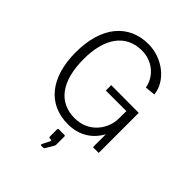

<svg xmlns="http://www.w3.org/2000/svg" viewBox="-263 -878 1254 1254"><g transform="rotate(45 364.5 -250.5)"><path d="M364 10C477 10 548 -49 586 -119V0H639V-370L384 -371V-321H574L573 -246C571 -163 506 -49 367 -49C224 -49 136 -155 136 -365C136 -562 222 -673 366 -673C465 -673 540 -606 555 -520L626 -527C616 -638 499 -733 367 -733C185 -733 68 -597 68 -359C68 -128 179 10 364 10ZM341 232H354C363 232 367 230 370 224L404 166L405 159V83C405 78 403 75 398 75H346C341 75 338 78 338 85V148C338 156 341 159 348 159H356C362 159 365 164 361 171L335 222C333 226 336 232 341 232Z"/></g></svg>

Font: United Sans ExtraLight
Style: Regular
Weight: 200
Designer: Pablo Impallari, Rodrigo Fuenzalida (Modified by Dan O. Williams)
Version: Version 1.000;PS 001.000;hotconv 1.0.88;makeotf.lib2.5.64775